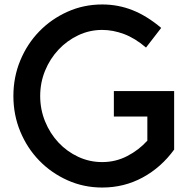

<svg xmlns="http://www.w3.org/2000/svg" viewBox="-20 -830 860 860"><path d="M760 -160Q702 -80 619 -35Q536 10 438 10Q355 10 282.5 -22.5Q210 -55 156 -110.5Q102 -166 71 -240.5Q40 -315 40 -400Q40 -485 71 -559.5Q102 -634 156 -689.5Q210 -745 282.5 -777.5Q355 -810 438 -810Q509 -810 573.5 -784.5Q638 -759 702 -705L634 -617Q585 -659 535.5 -677.5Q486 -696 438 -696Q381 -696 330.5 -672Q280 -648 242 -607.5Q204 -567 182 -513.5Q160 -460 160 -400Q160 -340 182 -286Q204 -232 242 -191.5Q280 -151 330.5 -127.5Q381 -104 438 -104Q498 -104 550 -131Q602 -158 640 -200V-308H490V-422H760Z"/></svg>

Font: Gauge Heavy
Style: Heavy
Weight: 900
Designer: Daniel Pimley
Foundry: Daniel Pimley
Version: Version 2.0